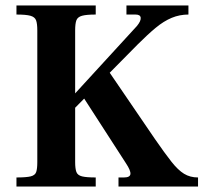

<svg xmlns="http://www.w3.org/2000/svg" viewBox="-20 -680 747 700"><path d="M412 0V-33H432Q454 -33 455.5 -45.5Q457 -58 439 -85L275 -339L369 -431L545 -173Q581 -121 605 -90.5Q629 -60 651 -46.5Q673 -33 702 -33V0ZM40 0V-33Q76 -33 92 -37Q108 -41 112 -53Q116 -65 116 -89V-569Q116 -594 111.5 -606Q107 -618 91 -622.5Q75 -627 40 -627V-660H329V-627Q295 -627 279 -622.5Q263 -618 258.5 -606Q254 -594 254 -569V-89Q254 -65 258.5 -53Q263 -41 279 -37Q295 -33 329 -33V0ZM237 -270V-321L479 -585Q494 -603 493 -615Q492 -627 474 -627H441V-660H667V-627Q635 -627 606 -615Q577 -603 547.5 -578.5Q518 -554 482 -518Z"/></svg>

Font: Frank Ruhl Libre SemiBold
Style: Regular
Weight: 600
Designer: Yanek Iontef
Foundry: Fontef
Version: Version 6.003;gftools[0.9.30]